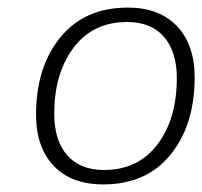

<svg xmlns="http://www.w3.org/2000/svg" viewBox="-20 -742 533 506"><path d="M254 -294Q344 -294 395 -361.5Q446 -429 446 -536Q446 -606 412 -645Q378 -684 315 -684Q225 -684 174 -616.5Q123 -549 123 -442Q123 -372 157 -333Q191 -294 254 -294ZM252 -256Q168 -256 121.5 -305Q75 -354 75 -440Q75 -565 139 -643.5Q203 -722 317 -722Q400 -722 446.5 -673Q493 -624 493 -538Q493 -413 429.5 -334.5Q366 -256 252 -256Z"/></svg>

Font: Creato Display Light
Style: Italic
Weight: 300
Italic angle: -10°
Version: Version 1.000